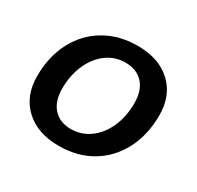

<svg xmlns="http://www.w3.org/2000/svg" viewBox="-119 -645 810 791"><g transform="rotate(30 286.0 -250.0)"><path d="M27 -195Q27 -288 64.5 -359.5Q102 -431 169.5 -470.5Q237 -510 325 -510Q426 -510 485 -455Q544 -400 544 -306Q544 -213 506.5 -141Q469 -69 402 -29.5Q335 10 247 10Q146 10 86.5 -45.5Q27 -101 27 -195ZM430 -298Q430 -358 399.5 -391.5Q369 -425 315 -425Q266 -425 226.5 -396Q187 -367 164.5 -316Q142 -265 142 -202Q142 -142 172.5 -108.5Q203 -75 256 -75Q305 -75 345 -104Q385 -133 407.5 -184Q430 -235 430 -298Z"/></g></svg>

Font: Sarabun SemiBold
Style: Italic
Weight: 600
Italic angle: -10°
Designer: Suppakit Chalermlarp | Katatrad Co.,Ltd.
Foundry: Cadson Demak Co.,Ltd.
Version: Version 1.000; ttfautohint (v1.6)